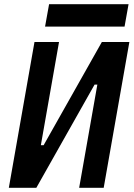

<svg xmlns="http://www.w3.org/2000/svg" viewBox="-20 -893 635 913"><path d="M22 0 144 -693.4H260.7L174.3 -202.6H187.5L464.4 -693.4H595.2L473.1 0H356.4L442.9 -490.7H429.7L152.8 0ZM194.3 -766.6 213.4 -873H591.3L572.3 -766.6Z"/></svg>

Font: Cascadia Mono NF SemiBold
Style: Italic
Weight: 600
Italic angle: -10°
Monospace: yes
Designer: Aaron Bell
Foundry: Saja Typeworks
Version: Version 2404.023; ttfautohint (v1.8.4)